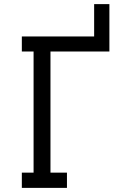

<svg xmlns="http://www.w3.org/2000/svg" viewBox="-20 -912 640 932"><path d="M86 0V-74H143V-662H86V-735H437V-892H511V-662H225V-74H305V0Z"/></svg>

Font: Iosevka Etoile
Style: Regular
Weight: 400
Designer: Belleve Invis
Foundry: Belleve Invis
Version: Version 33.2.4